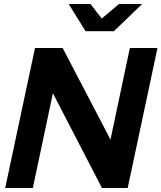

<svg xmlns="http://www.w3.org/2000/svg" viewBox="-20 -940 807 960"><path d="M6 0 155 -700H293.3L532.4 -242L629.3 -700H767.4L618.4 0H489.8L244.5 -473.8L144.1 0ZM407.8 -784 323.4 -920.1H432.5L488.7 -847.2L575 -920.1H690.9L549.4 -784Z"/></svg>

Font: Red Hat Display VF
Style: Italic
Weight: 300
Italic angle: -12°
Designer: Pentagram, MCKL
Foundry: Pentagram, MCKL
Version: Version 1.010